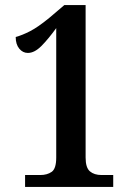

<svg xmlns="http://www.w3.org/2000/svg" viewBox="-20 -738 524 758"><path d="M79 0V-47H139Q166 -47 184 -59.5Q202 -72 202 -116V-627Q170 -583 143 -556Q116 -529 90 -529Q70 -529 56 -546Q42 -563 42 -592Q68 -599 99 -615Q130 -631 174 -667L234 -718H318V-116Q318 -76 335 -61.5Q352 -47 381 -47H427V0Z"/></svg>

Font: Noto Serif Khmer Condensed SemiBold
Style: Regular
Weight: 600
Width: 3
Designer: Danh Hong and the Monotype Design Team
Foundry: Monotype Imaging Inc.
Version: Version 2.004; ttfautohint (v1.8.4.7-5d5b)